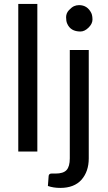

<svg xmlns="http://www.w3.org/2000/svg" viewBox="-20 -757 537 959"><path d="M166.5 -737.3V0H71.3V-737.3ZM381.8 -599.6Q332 -599.6 315.4 -639.6Q310.1 -651.4 310.1 -671.4Q310.5 -691.4 324.2 -706.1Q337.9 -720.7 349.6 -726.1Q361.3 -731.4 375 -731.4Q417 -731.4 436.5 -690.9Q441.9 -678.7 441.9 -658.2Q441.4 -637.7 421.9 -618.7Q402.3 -599.6 381.8 -599.6ZM328.6 34.2V-507.3H423.3V34.2Q423.3 99.1 387.2 140.6Q350.6 181.6 281.2 181.6Q246.6 181.6 219.2 171.9L223.1 120.6Q225.6 109.9 236.8 109.9H257.3Q296.4 109.9 312.5 92.3Q328.6 74.7 328.6 34.2Z"/></svg>

Font: Lato-Medium
Style: Regular
Weight: 500
Designer: Lukasz Dziedzic
Foundry: tyPoland Lukasz Dziedzic
Version: Version 2.006; 2014-01-15